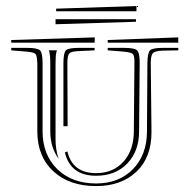

<svg xmlns="http://www.w3.org/2000/svg" viewBox="-20 -654 634 643"><path d="M166 -572.8V-589.8H435.5V-581.1ZM437 -633.8V-616.2H168V-625ZM197.3 -143.6 205.6 -147Q222.7 -74.2 301.8 -74.2Q358.9 -74.2 393.6 -112.8Q428.2 -151.4 428.2 -214.4L430.2 -440.9V-447.3Q430.2 -468.3 424.6 -473.4Q418.9 -478.5 395 -481L340.8 -485.4V-493.7H395Q429.7 -493.7 438.7 -485.6Q447.8 -477.5 447.8 -445.3V-440.9L445.8 -214.4Q445.8 -147.5 406.2 -106.4Q366.7 -65.4 301.8 -65.4Q215.8 -65.4 197.3 -143.6ZM170.9 -485.4Q170.4 -484.4 169.7 -482.4Q168.9 -480.5 168.9 -479.5Q166 -467.8 166 -441.4V-188Q166 -152.3 176.3 -122.6Q148.4 -160.2 148.4 -214.4V-441.4V-447.3Q148.4 -465.8 145.5 -479.5Q145.5 -480.5 144.5 -482.4Q143.6 -484.4 143.6 -485.4ZM577.1 -528.8V-511.2H340.8V-520ZM206.5 -231.4H192.4V-441.4Q192.4 -477.1 200.7 -485.4Q209 -493.7 244.6 -493.7H296.9V-485.4L243.2 -482.9Q218.3 -481.9 211.9 -474.9Q205.6 -467.8 205.6 -442.4ZM297.4 -528.8 296.9 -511.2H17.6V-520ZM122.6 -441.4V-214.4Q122.6 -135.7 171.9 -87.6Q221.2 -39.6 301.8 -39.6Q378.4 -39.6 425.3 -87.6Q472.2 -135.7 472.2 -214.4L473.6 -441.4Q474.1 -477.1 482.4 -485.4Q490.7 -493.7 526.4 -493.7H577.1V-485.4L523.4 -484.4Q498.5 -483.4 491.7 -475.6Q484.9 -467.8 484.9 -442.4L487.3 -214.4V-210.9Q487.3 -126.5 436.5 -78.6Q385.7 -30.8 301.8 -30.8Q212.4 -30.8 158.7 -80.3Q105 -129.9 105 -214.4V-441.4Q104 -467.3 99.1 -473.1Q94.2 -479 69.8 -481L17.6 -485.4V-493.7H69.8Q105.5 -493.7 114 -485.4Q122.6 -477.1 122.6 -441.4Z"/></svg>

Font: FoglihtenNo03
Style: Regular
Weight: 500
Version: Version 0.59